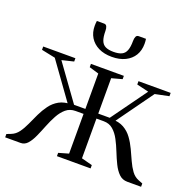

<svg xmlns="http://www.w3.org/2000/svg" viewBox="-126 -850 995 981"><g transform="rotate(20 371.5 -359.5)"><path d="M1 0V-18L24 -27Q47 -36 62.5 -57.2Q78 -78.5 90.8 -106.8Q103.5 -135 117.2 -164Q131 -193 149.5 -218.2Q168 -243.5 195.2 -258.8Q222.5 -274 263 -274L256.5 -251.5L100 -469L25 -484.5V-502.5H200V-484.5L136 -469L275 -276.5H336.5V-469L284.5 -484.5V-502.5H463.5V-484.5L406.5 -469V-276.5H469L608 -469L543 -484.5V-502.5H718V-484.5L643 -469L486.5 -251.5L480 -274Q520 -274 547 -258.8Q574 -243.5 592.2 -218.2Q610.5 -193 624 -164Q637.5 -135 650.2 -106.8Q663 -78.5 678.5 -57.2Q694 -36 717 -27L740 -18V0H665Q638 0 619.5 -18Q601 -36 587 -64.5Q573 -93 560.5 -124.8Q548 -156.5 533 -185Q518 -213.5 497.2 -231.5Q476.5 -249.5 446 -249.5H406.5V-33.5L465.5 -18V0H282.5V-18L336.5 -33.5V-249.5H293Q262.5 -249.5 241.2 -231.5Q220 -213.5 204.5 -185Q189 -156.5 176.5 -124.8Q164 -93 151.2 -64.5Q138.5 -36 122.8 -18Q107 0 85 0ZM277.5 -719Q288 -719 292.2 -709.8Q296.5 -700.5 296.5 -686Q296.5 -653.5 303.8 -634.5Q311 -615.5 327.5 -607.5Q344 -599.5 371.5 -599.5Q399 -599.5 415.5 -607.5Q432 -615.5 439.2 -634.5Q446.5 -653.5 446.5 -686Q446.5 -700.5 450.8 -709.8Q455 -719 465.5 -719H505Q506 -712.5 506.5 -705.8Q507 -699 507 -692Q507 -656 490.8 -629.2Q474.5 -602.5 444 -587.5Q413.5 -572.5 371.5 -572.5Q329.5 -572.5 299.2 -587.5Q269 -602.5 252.5 -629.2Q236 -656 236 -692Q236 -699 236.5 -705.8Q237 -712.5 238 -719Z"/></g></svg>

Font: Merriweather 144pt Light
Style: Regular
Weight: 300
Version: Version 2.100